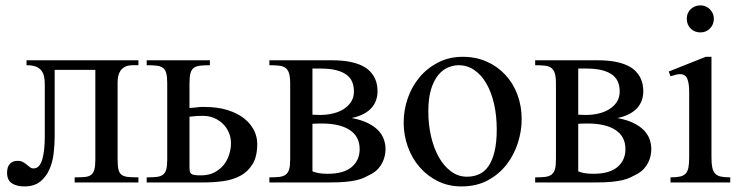

<svg xmlns="http://www.w3.org/2000/svg" viewBox="-20 -668 2716 703"><path d="M253.4 0V-18.6Q275.9 -18.6 290.8 -20Q305.7 -21.5 314 -28.1Q322.3 -34.7 325.7 -47.9Q329.1 -61 329.1 -84.5V-412.1H180.2V-168.5Q180.2 -139.6 176.5 -107.4Q172.9 -75.2 161.1 -48.1Q149.4 -21 127.4 -3.2Q105.5 14.6 68.8 14.6Q41.5 14.6 23.7 3.2Q5.9 -8.3 5.9 -35.6Q5.9 -57.6 16.4 -68.4Q26.9 -79.1 43.9 -79.1Q56.2 -79.1 64 -74.7Q71.8 -70.3 77.9 -65.2Q84 -60.1 89.6 -55.7Q95.2 -51.3 103 -51.3Q114.7 -51.3 122.6 -60.3Q130.4 -69.3 135 -85.2Q139.6 -101.1 141.8 -122.6Q144 -144 144 -168.5V-358.9Q144 -376.5 140.9 -389.6Q137.7 -402.8 129.9 -411.6Q122.1 -420.4 109.4 -424.8Q96.7 -429.2 77.1 -429.2V-447.3H486.8V-429.2H466.8Q449.7 -429.2 438.7 -423.8Q427.7 -418.5 421.6 -409.7Q415.5 -400.9 413.1 -389.9Q410.6 -378.9 410.6 -367.7V-84.5Q410.6 -60.5 413.8 -47.4Q417 -34.2 425.5 -27.8Q434.1 -21.5 449 -20Q463.9 -18.6 486.8 -18.6V0Z M921.9 -141.6Q921.9 -95.2 905 -67.4Q888.2 -39.6 860.6 -24.7Q833 -9.8 798.1 -4.9Q763.2 0 726.6 0H517.1V-18.6Q539.6 -18.6 554 -20.3Q568.4 -22 576.9 -28.6Q585.4 -35.2 588.9 -48.3Q592.3 -61.5 592.3 -84.5V-362.8Q592.3 -385.7 588.9 -399.2Q585.4 -412.6 576.9 -419.2Q568.4 -425.8 554 -427.5Q539.6 -429.2 517.1 -429.2V-447.3H748.5V-429.2Q726.6 -429.2 712.2 -427.5Q697.8 -425.8 689.2 -419.2Q680.7 -412.6 677.2 -399.2Q673.8 -385.7 673.8 -362.8V-272.5L696.3 -274.4Q704.1 -275.4 708.7 -275.9Q713.4 -276.4 716.8 -276.4H728.5Q777.3 -276.4 813.5 -264.9Q849.6 -253.4 873.8 -234.4Q897.9 -215.3 909.9 -191.2Q921.9 -167 921.9 -141.6ZM825.7 -143.6Q825.7 -165 817.6 -183.3Q809.6 -201.7 795.7 -215.1Q781.7 -228.5 763.4 -236.1Q745.1 -243.7 724.6 -243.7H713.9Q709 -243.7 703.4 -243.4Q697.8 -243.2 690.9 -242.4Q684.1 -241.7 673.8 -240.7V-58.6Q673.8 -48.3 674.8 -42Q675.8 -35.6 679.9 -32Q684.1 -28.3 692.6 -27.1Q701.2 -25.9 716.3 -25.9Q744.1 -25.9 764.9 -36.6Q785.6 -47.4 799.1 -64.2Q812.5 -81.1 819.1 -102.1Q825.7 -123 825.7 -143.6Z M1275.9 -333Q1275.9 -352.1 1269.8 -367.4Q1263.7 -382.8 1249.3 -393.8Q1234.9 -404.8 1211.4 -410.9Q1188 -417 1152.8 -417H1124V-248L1151.9 -247.1Q1177.2 -247.1 1200 -252.7Q1222.7 -258.3 1239.5 -269.3Q1256.3 -280.3 1266.1 -296.1Q1275.9 -312 1275.9 -333ZM1296.9 -122.1Q1296.9 -168 1260.7 -191.9Q1224.6 -215.8 1157.7 -215.8Q1151.9 -215.8 1146 -215.6Q1140.1 -215.3 1135.3 -215.3Q1129.9 -214.8 1124 -214.8V-40.5Q1133.8 -36.6 1146.5 -34.2Q1159.2 -31.7 1179.7 -31.7Q1238.3 -31.7 1267.6 -56.4Q1296.9 -81.1 1296.9 -122.1ZM1391.6 -122.1Q1391.6 -110.4 1388.9 -97.7Q1386.2 -85 1380.1 -72.8Q1374 -60.5 1364.5 -50Q1355 -39.6 1341.3 -31.7Q1327.6 -24.4 1314.9 -18.3Q1302.2 -12.2 1285.4 -8.3Q1268.6 -4.4 1245.4 -2.2Q1222.2 0 1188.5 0H966.3V-18.6Q988.3 -18.6 1002.9 -20.3Q1017.6 -22 1026.4 -28.8Q1035.2 -35.6 1038.8 -48.6Q1042.5 -61.5 1042.5 -84.5V-361.8Q1042.5 -385.3 1038.6 -398.7Q1034.7 -412.1 1025.9 -418.9Q1017.1 -425.8 1002.4 -427.5Q987.8 -429.2 966.3 -429.2V-447.3H1195.8Q1232.9 -447.3 1260 -441.9Q1287.1 -436.5 1305.4 -427.5Q1323.7 -418.5 1335 -406.5Q1346.2 -394.5 1352.3 -381.8Q1358.4 -369.1 1360.4 -356.4Q1362.3 -343.8 1362.3 -333Q1362.3 -316.4 1356.9 -301Q1351.6 -285.6 1340.3 -272.9Q1329.1 -260.3 1311 -250.7Q1293 -241.2 1267.6 -235.8Q1301.8 -229.5 1325.4 -218Q1349.1 -206.5 1363.8 -191.7Q1378.4 -176.8 1385 -158.9Q1391.6 -141.1 1391.6 -122.1Z M1798.8 -194.3Q1798.8 -244.1 1789.1 -287.1Q1779.3 -330.1 1761.2 -361.6Q1743.2 -393.1 1717.3 -411.1Q1691.4 -429.2 1659.2 -429.2Q1640.1 -429.2 1620.4 -420.9Q1600.6 -412.6 1584.5 -393.1Q1568.4 -373.5 1558.3 -341.1Q1548.3 -308.6 1548.3 -259.8Q1548.3 -211.9 1558.3 -168.5Q1568.4 -125 1586.9 -92.3Q1605.5 -59.6 1631.6 -40.3Q1657.7 -21 1689.9 -21Q1713.9 -21 1734.1 -30Q1754.4 -39.1 1768.6 -59.6Q1782.7 -80.1 1790.8 -113.3Q1798.8 -146.5 1798.8 -194.3ZM1890.1 -231.9Q1890.1 -188.5 1876.2 -144.8Q1862.3 -101.1 1834.7 -65.4Q1807.1 -29.8 1765.9 -7.6Q1724.6 14.6 1669.4 14.6Q1622.6 14.6 1583.7 -4.4Q1544.9 -23.4 1516.8 -55.7Q1488.8 -87.9 1473.4 -130.4Q1458 -172.9 1458 -219.2Q1458 -264.6 1472.9 -307.9Q1487.8 -351.1 1515.9 -384.8Q1543.9 -418.5 1584 -439.2Q1624 -460 1674.3 -460Q1722.7 -460 1762.2 -442.4Q1801.8 -424.8 1830.3 -394Q1858.9 -363.3 1874.5 -321.5Q1890.1 -279.8 1890.1 -231.9Z M2249 -333Q2249 -352.1 2242.9 -367.4Q2236.8 -382.8 2222.4 -393.8Q2208 -404.8 2184.6 -410.9Q2161.1 -417 2126 -417H2097.2V-248L2125 -247.1Q2150.4 -247.1 2173.1 -252.7Q2195.8 -258.3 2212.6 -269.3Q2229.5 -280.3 2239.3 -296.1Q2249 -312 2249 -333ZM2270 -122.1Q2270 -168 2233.9 -191.9Q2197.8 -215.8 2130.9 -215.8Q2125 -215.8 2119.1 -215.6Q2113.3 -215.3 2108.4 -215.3Q2103 -214.8 2097.2 -214.8V-40.5Q2106.9 -36.6 2119.6 -34.2Q2132.3 -31.7 2152.8 -31.7Q2211.4 -31.7 2240.7 -56.4Q2270 -81.1 2270 -122.1ZM2364.7 -122.1Q2364.7 -110.4 2362.1 -97.7Q2359.4 -85 2353.3 -72.8Q2347.2 -60.5 2337.6 -50Q2328.1 -39.6 2314.5 -31.7Q2300.8 -24.4 2288.1 -18.3Q2275.4 -12.2 2258.5 -8.3Q2241.7 -4.4 2218.5 -2.2Q2195.3 0 2161.6 0H1939.5V-18.6Q1961.4 -18.6 1976.1 -20.3Q1990.7 -22 1999.5 -28.8Q2008.3 -35.6 2012 -48.6Q2015.6 -61.5 2015.6 -84.5V-361.8Q2015.6 -385.3 2011.7 -398.7Q2007.8 -412.1 1999 -418.9Q1990.2 -425.8 1975.6 -427.5Q1960.9 -429.2 1939.5 -429.2V-447.3H2168.9Q2206.1 -447.3 2233.2 -441.9Q2260.3 -436.5 2278.6 -427.5Q2296.9 -418.5 2308.1 -406.5Q2319.3 -394.5 2325.4 -381.8Q2331.5 -369.1 2333.5 -356.4Q2335.4 -343.8 2335.4 -333Q2335.4 -316.4 2330.1 -301Q2324.7 -285.6 2313.5 -272.9Q2302.2 -260.3 2284.2 -250.7Q2266.1 -241.2 2240.7 -235.8Q2274.9 -229.5 2298.6 -218Q2322.3 -206.5 2336.9 -191.7Q2351.6 -176.8 2358.2 -158.9Q2364.7 -141.1 2364.7 -122.1Z M2593.8 -599.6Q2593.8 -578.6 2579.8 -564Q2565.9 -549.3 2544.4 -549.3Q2522.9 -549.3 2508.8 -563.5Q2494.6 -577.6 2494.6 -599.6Q2494.6 -610.4 2498.5 -619.4Q2502.4 -628.4 2509.3 -634.8Q2516.1 -641.1 2525.1 -644.8Q2534.2 -648.4 2544.4 -648.4Q2554.7 -648.4 2563.7 -644.5Q2572.8 -640.6 2579.3 -634Q2585.9 -627.4 2589.8 -618.7Q2593.8 -609.9 2593.8 -599.6ZM2435.1 0V-18.6Q2456.1 -18.6 2469.5 -21.5Q2482.9 -24.4 2490.5 -32.5Q2498 -40.5 2500.7 -54.9Q2503.4 -69.3 2503.4 -91.8V-331.1Q2503.4 -363.3 2496.3 -379.9Q2489.3 -396.5 2469.7 -396.5Q2462.9 -396.5 2454.6 -394.5Q2446.3 -392.6 2435.1 -388.7L2428.7 -406.2L2564 -460H2585V-91.8Q2585 -69.3 2587.9 -54.9Q2590.8 -40.5 2598.4 -32.5Q2606 -24.4 2619.4 -21.5Q2632.8 -18.6 2653.8 -18.6V0Z"/></svg>

Font: Doulos SIL Compact
Style: Regular
Weight: 400
Designer: Walt Agee, Victor Gaultney, Peter Martin, Debbi Hosken
Foundry: SIL International
Version: Version 4.110; 2011; Maintenance release ; LnSpcTght